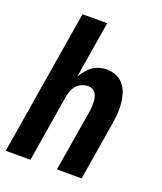

<svg xmlns="http://www.w3.org/2000/svg" viewBox="-136 -824 772 913"><g transform="rotate(20 250.0 -367.5)"><path d="M2 0 123 -735H248L201 -448Q211 -464 223 -479.5Q235 -495 250.5 -506Q266 -517 284.5 -522.5Q303 -528 321 -528Q347 -528 370 -518.5Q393 -509 408 -490.5Q423 -472 430.5 -448.5Q438 -425 440.5 -399.5Q443 -374 441 -348Q439 -322 435 -297L386 0H261L313 -314Q315 -325 315.5 -337Q316 -349 315.5 -360.5Q315 -372 312.5 -383Q310 -394 304 -403.5Q298 -413 288 -418Q278 -423 266 -423Q251 -423 235.5 -417Q220 -411 209 -399Q198 -387 192 -372Q186 -357 183 -341L127 0Z"/></g></svg>

Font: Iosevka Term Curly XBd Obl
Style: Regular
Weight: 800
Italic angle: -9°
Designer: Belleve Invis
Foundry: Belleve Invis
Version: Version 32.3.0